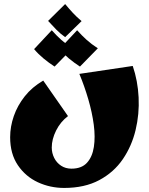

<svg xmlns="http://www.w3.org/2000/svg" viewBox="-20 -680 734 946"><path d="M296 246Q227 246 166.5 218Q106 190 68 134Q30 78 30 -4Q30 -56 48 -108Q66 -160 102 -205.5Q138 -251 193 -283L315 -108Q278 -80 256.5 -37Q235 6 235 47Q235 74 247 98Q259 122 281 136.5Q303 151 332 151Q382 151 408.5 122Q435 93 442.5 44Q450 -5 442 -65.5Q434 -126 415 -191Q396 -256 371 -316L634 -355Q659 -282 663 -200Q667 -118 648 -39Q629 40 585 104.5Q541 169 469 207.5Q397 246 296 246ZM301 -497Q277 -514 257 -534.5Q237 -555 217 -577L301 -660Q321 -636 339 -616.5Q357 -597 382 -576ZM249 -352Q221 -370 194.5 -392Q168 -414 148 -438L235 -531Q258 -505 282 -483.5Q306 -462 337 -442ZM374 -352Q346 -370 319.5 -392Q293 -414 273 -438L360 -531Q383 -505 407 -483.5Q431 -462 462 -442Z"/></svg>

Font: Marhey
Style: Bold
Weight: 700
Designer: Nur Syamsi & Bustanul Arifin
Foundry: Namelatype
Version: Version 1.000